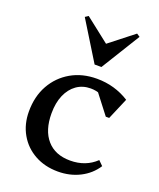

<svg xmlns="http://www.w3.org/2000/svg" viewBox="-146 -869 802 971"><g transform="rotate(20 255.0 -383.5)"><path d="M283.4 12.7Q212.8 12.7 158.2 -17.6Q103.6 -47.8 72.9 -101.4Q42.2 -154.9 42.2 -223.6Q42.2 -304.3 76.4 -365.5Q110.6 -426.6 171 -461.5Q231.3 -496.3 310.1 -496.3Q358.2 -496.3 402 -483.7Q445.8 -471.1 484.3 -446.5L435 -331H416.7L310 -469.4H391.2V-397.7Q356.3 -439.3 296.9 -439.3Q253.6 -439.3 221.1 -416.2Q188.7 -393.1 170.8 -351.5Q152.9 -310 152.9 -253.4Q152.9 -162.1 197.3 -111.4Q241.6 -60.7 322.4 -60.7Q405.8 -60.7 460.9 -113.6L485.1 -89.6Q453.8 -41.1 400.8 -14.2Q347.8 12.7 283.4 12.7ZM161.5 -780.1 297.7 -673.3H285.7L421.9 -780.1L439.1 -768.8L310.1 -559.6H273.3L144.3 -768.8Z"/></g></svg>

Font: Platypi Light
Style: Regular
Weight: 300
Designer: David Sargent
Foundry: Bolt Cutter Type
Version: Version 1.200